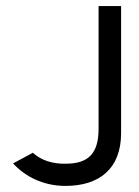

<svg xmlns="http://www.w3.org/2000/svg" viewBox="-20 -600 457 631"><path d="M23 -63C61 -21 121 11 195 11C305 11 378 -44 378 -163V-580H304V-177C304 -96 271 -62 196 -62C153 -61 115 -73 88 -98Z"/></svg>

Font: Charger Pro
Style: Nar
Weight: 400
Designer: Jasper
Foundry: Cannot Into Space Fonts
Version: Version 1.09